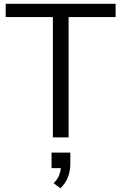

<svg xmlns="http://www.w3.org/2000/svg" viewBox="-20 -725 644 1013"><path d="M10 0ZM259 0V-635H10V-705H590V-635H342V0ZM299 268 263 242Q283 221 291 202Q299 183 301 162H252V80H351V140Q351 177 338.5 209.5Q326 242 299 268Z"/></svg>

Font: Winston
Style: Regular
Weight: 400
Designer: Original fonts by Vernon Adams / Changes by Cristiano Sobral
Foundry: Original fonts by Vernon Adams / Changes by Cristiano Sobral
Version: Version 2.503;July 17, 2020;FontCreator 13.0.0.2655 64-bit